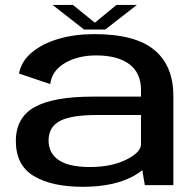

<svg xmlns="http://www.w3.org/2000/svg" viewBox="-20 -730 774 757"><path d="M551 0 541 -59Q526.5 -47 506.5 -36Q429 6.5 306 6.5Q184 6.5 113.2 -36Q42.5 -78.5 42.5 -174Q42.5 -266.5 116.5 -307.8Q190.5 -349 345 -349H536V-375Q536 -442.5 489.8 -477Q443.5 -511.5 359 -511.5Q286.5 -511.5 235.5 -481.2Q184.5 -451 178 -398.5L55 -440Q64 -488.5 105.5 -523.2Q147 -558 211 -576.8Q275 -595.5 351 -595.5Q513.5 -595.5 588.5 -533Q663.5 -470.5 663.5 -352V0ZM536 -161V-276.5H362Q259 -276.5 215.2 -252.5Q171.5 -228.5 171.5 -176Q171.5 -126 211.5 -98.8Q251.5 -71.5 334.5 -71.5Q420.5 -71.5 478.2 -100.8Q536 -130 536 -161ZM311.5 -613.5 187.5 -710.5H267.5L354 -640.5L439 -710.5H519.5L395 -613.5Z"/></svg>

Font: Anybody ExtraExpanded Medium
Style: Regular
Weight: 500
Width: 8
Designer: Tyler Finck
Foundry: Etcetera Type Company
Version: Version 1.010; ttfautohint (v1.8.3) -l 8 -r 50 -G 200 -x 14 